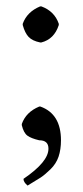

<svg xmlns="http://www.w3.org/2000/svg" viewBox="-20 -434 260 598"><path d="M50.8 -356V-359.9Q64 -397 105 -414.1H108.9Q149.9 -398.9 163.1 -359.9V-356Q148.9 -312 108.9 -301.8H105Q81.1 -306.6 69.3 -318.8Q57.6 -331.1 50.8 -356ZM47.9 -43.9V-47.9Q61 -85 102.1 -102.1H106Q169.9 -79.1 169.9 2.9Q169.9 31.7 162.4 54Q154.8 76.2 137 93.5Q119.1 110.8 106.7 118.9Q94.2 127 65.9 144Q52.7 132.8 53.2 123Q131.3 69.8 130.9 28.8Q130.9 2.9 102.1 2.9Q77.1 -2.9 65.4 -11.5Q53.7 -20 47.9 -43.9Z"/></svg>

Font: Biolilbert
Style: Regular
Weight: 400
Designer: Philipp H. Poll
Foundry: Philipp H. Poll
Version: Version 1.1.0